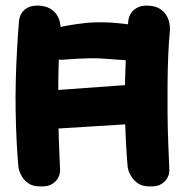

<svg xmlns="http://www.w3.org/2000/svg" viewBox="-20 -670 664 687"><path d="M124 -3Q98 -3 82.5 -13.5Q67 -24 59 -37.5Q51 -51 48.5 -61Q46 -71 46 -71Q42 -114 39.5 -165Q37 -216 36 -271Q35 -326 36.5 -382.5Q38 -439 41 -493Q44 -547 48 -595Q48 -595 49.5 -603.5Q51 -612 57 -622.5Q63 -633 77 -641.5Q91 -650 116 -650Q142 -649 158 -640Q174 -631 182.5 -618Q191 -605 194 -592Q197 -579 197 -570Q197 -561 197 -561Q193 -520 191 -472Q189 -424 188.5 -371.5Q188 -319 188.5 -265Q189 -211 191 -158.5Q193 -106 195 -60Q195 -60 194 -51Q193 -42 186.5 -31Q180 -20 165.5 -11Q151 -2 124 -3ZM104 -205 118 -343 490 -370 493 -229ZM515 -3Q490 -3 474.5 -13.5Q459 -24 450.5 -37.5Q442 -51 439.5 -61Q437 -71 437 -71Q433 -114 430.5 -165Q428 -216 427 -271Q426 -326 427.5 -382.5Q429 -439 432 -493Q435 -547 439 -595Q439 -595 440.5 -603.5Q442 -612 448.5 -622.5Q455 -633 469 -641.5Q483 -650 507 -650Q534 -649 549.5 -640Q565 -631 573.5 -618Q582 -605 585 -592Q588 -579 588 -570Q588 -561 588 -561Q584 -520 582 -472Q580 -424 579.5 -371.5Q579 -319 579.5 -265Q580 -211 582 -158.5Q584 -106 586 -60Q586 -60 585 -51Q584 -42 577.5 -31Q571 -20 556.5 -11Q542 -2 515 -3ZM449 -453Q407 -456 381 -458Q355 -460 336.5 -461Q318 -462 300.5 -461.5Q283 -461 260.5 -460Q238 -459 202 -456Q202 -456 193 -456.5Q184 -457 171 -460.5Q158 -464 146.5 -473.5Q135 -483 130 -501Q123 -520 126 -532.5Q129 -545 136.5 -552.5Q144 -560 150.5 -562.5Q157 -565 157 -565Q191 -573 221.5 -578.5Q252 -584 284 -587.5Q316 -591 355.5 -590Q395 -589 446 -582Q446 -582 456 -578Q466 -574 479 -565Q492 -556 501.5 -544Q511 -532 510 -514Q510 -492 501 -479.5Q492 -467 480 -461.5Q468 -456 458.5 -454.5Q449 -453 449 -453Z"/></svg>

Font: Sour Gummy
Style: Bold
Weight: 700
Designer: Stefie Justprince
Foundry: Eifetstype
Version: Version 1.000